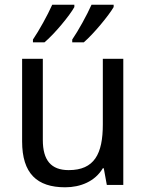

<svg xmlns="http://www.w3.org/2000/svg" viewBox="-20 -786 623 816"><path d="M296 -766H202C182 -721 146 -656 120 -618V-606H169C212 -642 277 -721 296 -756ZM463 -766H369C349 -721 313 -656 287 -618V-606H336C378 -642 443 -721 463 -756ZM504 -536H417V-257C417 -132 381 -63 272 -63C197 -63 162 -105 162 -191V-536H74V-185C74 -49 137 10 257 10C322 10 384 -15 417 -71H421L434 0H504Z"/></svg>

Font: Noto Sans Thai
Style: Regular
Weight: 400
Designer: Monotype Design Team
Foundry: Monotype Imaging Inc.
Version: Version 1.901